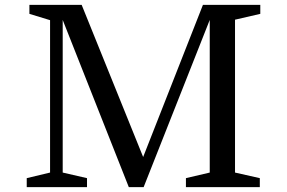

<svg xmlns="http://www.w3.org/2000/svg" viewBox="-20 -770 1181 790"><path d="M745 0V-37L843 -60V-688L571 0H510L238 -688V-60L338 -37V0H90V-37L186 -60V-687L101 -713V-750H316L569 -124L815 -750H1051V-713L947 -689V-60L1049 -37V0Z"/></svg>

Font: Ledger
Style: Regular
Weight: 400
Designer: Denis Masharov
Foundry: Denis Masharov
Version: 1.001